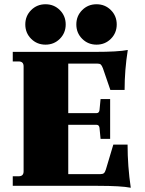

<svg xmlns="http://www.w3.org/2000/svg" viewBox="-20 -874 681 903"><path d="M261.5 -691.5Q234 -664 194 -664Q154 -664 126.5 -691.5Q99 -719 99 -759Q99 -799 126.5 -826.5Q154 -854 194 -854Q234 -854 261.5 -826.5Q289 -799 289 -759Q289 -719 261.5 -691.5ZM501.5 -691.5Q474 -664 434 -664Q394 -664 366.5 -691.5Q339 -719 339 -759Q339 -799 366.5 -826.5Q394 -854 434 -854Q474 -854 501.5 -826.5Q529 -799 529 -759Q529 -719 501.5 -691.5ZM595 9Q550 0 440 0H40V-45H68Q91 -45 91 -68V-562Q91 -585 68 -585H40V-630H426Q536 -630 581 -639Q566 -545 566 -451H499L464 -553Q459 -566 454 -570.5Q449 -575 437 -575H301V-342H434Q446 -342 448 -356L453 -408H498V-221H453L448 -273Q446 -287 434 -287H301V-55H451Q463 -55 468.5 -59.5Q474 -64 478 -77L513 -194H580Q580 -93 595 9Z"/></svg>

Font: Arapey Black
Style: Regular
Weight: 900
Designer: Eduardo Rodriguez Tunni
Foundry: Eduardo Rodriguez Tunni
Version: Version 4.000